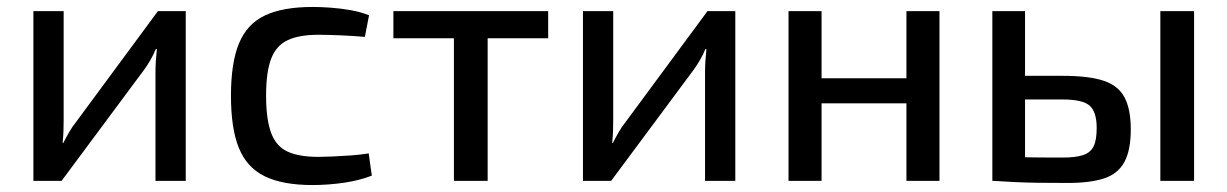

<svg xmlns="http://www.w3.org/2000/svg" viewBox="-20 -520 3529 552"><path d="M514 -488V0H427V-311Q427 -328 428 -344Q429 -360 431 -379H428Q422 -364 412.5 -347.5Q403 -331 394 -319L157 0H76V-488H163V-176Q163 -160 162.5 -144Q162 -128 160 -109H162Q170 -125 179 -140.5Q188 -156 197 -167L434 -488Z M879 -500Q902 -500 930 -498Q958 -496 987 -491Q1016 -486 1041 -476L1029 -414Q994 -417 957.5 -418.5Q921 -420 895 -420Q840 -420 807 -404.5Q774 -389 759.5 -351Q745 -313 745 -245Q745 -177 759.5 -138Q774 -99 807 -84Q840 -69 895 -69Q910 -69 934.5 -70Q959 -71 987 -73Q1015 -75 1040 -79L1049 -15Q1013 -1 968 5.5Q923 12 878 12Q793 12 741.5 -13Q690 -38 667 -94Q644 -150 644 -245Q644 -339 667 -395Q690 -451 741.5 -475.5Q793 -500 879 -500Z M1382 -488V0H1285V-488ZM1556 -488V-410H1111V-488Z M2094 -488V0H2007V-311Q2007 -328 2008 -344Q2009 -360 2011 -379H2008Q2002 -364 1992.5 -347.5Q1983 -331 1974 -319L1737 0H1656V-488H1743V-176Q1743 -160 1742.5 -144Q1742 -128 1740 -109H1742Q1750 -125 1759 -140.5Q1768 -156 1777 -167L2014 -488Z M2342 -488V0H2247V-488ZM2595 -295V-223H2336V-295ZM2681 -488V0H2586V-488Z M3035 -302Q3110 -302 3152.5 -288Q3195 -274 3213 -240Q3231 -206 3231 -148Q3231 -88 3212.5 -54Q3194 -20 3154 -7Q3114 6 3050 6Q3001 6 2965 5.5Q2929 5 2899 3.5Q2869 2 2836 0L2847 -70Q2866 -69 2916 -68Q2966 -67 3035 -67Q3072 -67 3093.5 -74Q3115 -81 3124 -99Q3133 -117 3133 -152Q3133 -198 3113 -216Q3093 -234 3035 -234H2846V-302ZM2927 -488V0H2833V-488ZM3413 -488V0H3316V-488Z"/></svg>

Font: Exo 2 Medium
Style: Regular
Weight: 500
Designer: Natanael Gama
Foundry: Natanael Gama
Version: Version 2.010